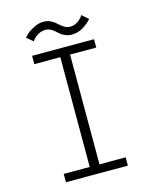

<svg xmlns="http://www.w3.org/2000/svg" viewBox="-126 -944 822 1027"><g transform="rotate(-15 285.0 -430.0)"><path d="M345.5 -754.5Q327 -754.5 311.2 -760.8Q295.5 -767 284.5 -776Q273.5 -785 263.2 -794.2Q253 -803.5 240.5 -809.8Q228 -816 214.5 -816Q192.5 -816 173.5 -805Q154.5 -794 146.5 -783L138.5 -772.5L103.5 -802Q106.5 -807 119.2 -819.2Q132 -831.5 159.8 -846Q187.5 -860.5 215 -860.5Q233.5 -860.5 249.2 -854Q265 -847.5 276 -838.2Q287 -829 297.5 -819.8Q308 -810.5 320.2 -804Q332.5 -797.5 346 -797.5Q360 -797.5 372.8 -802.2Q385.5 -807 393.8 -813.5Q402 -820 408.2 -826.5Q414.5 -833 417 -838L420 -842.5L455.5 -811.5Q403.5 -754.5 345.5 -754.5ZM452.5 -654H307.5V-46H452.5V0H109.5V-46H253.5V-654H109.5V-700H452.5Z"/></g></svg>

Font: League Mono Narrow UltraLight
Style: Regular
Weight: 200
Width: 3
Designer: Tyler Finck
Foundry: The League of Moveable Type / Tyler Finck
Version: Version 2.210